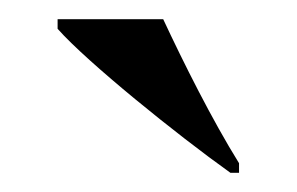

<svg xmlns="http://www.w3.org/2000/svg" viewBox="-20 -786 309 200"><path d="M220 -606H229V-616C201 -661 171 -721 150 -766H40V-756C71 -721 164 -646 220 -606Z"/></svg>

Font: Noto Serif Display SemiCondensed SemiBold
Style: Regular
Weight: 600
Width: 4
Designer: Monotype Design Team
Foundry: Monotype Imaging Inc.
Version: Version 2.009